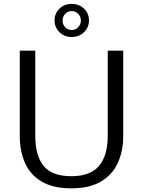

<svg xmlns="http://www.w3.org/2000/svg" viewBox="-20 -976 750 1005"><path d="M354 9.8Q258.3 9.8 198.5 -25.4Q138.7 -60.5 111.1 -122.6Q83.5 -184.6 83.5 -264.6V-710.9H164.6V-265.6Q164.6 -162.1 208 -107.9Q251.5 -53.7 354 -53.7Q453.1 -53.7 498.5 -107.9Q543.9 -162.1 543.9 -265.1V-710.9H625V-263.2Q625 -185.5 596.9 -123.8Q568.8 -62 509 -26.1Q449.2 9.8 354 9.8ZM355 -782.2Q316.4 -782.2 291 -807.6Q265.6 -833 265.6 -869.1Q265.6 -905.8 291 -930.7Q316.4 -955.6 355 -955.6Q394 -955.6 419.9 -930.7Q445.8 -905.8 445.8 -869.1Q445.8 -833 419.9 -807.6Q394 -782.2 355 -782.2ZM355 -818.8Q376 -818.8 389.6 -833.7Q403.3 -848.6 403.3 -868.7Q403.3 -888.7 389.6 -903.3Q376 -918 355 -918Q334.5 -918 321 -903.3Q307.6 -888.7 307.6 -868.7Q307.6 -848.1 321 -833.5Q334.5 -818.8 355 -818.8Z"/></svg>

Font: Comme Light
Style: Regular
Weight: 300
Version: Version 1.000;gftools[0.9.27]